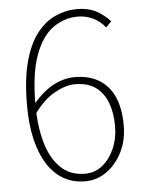

<svg xmlns="http://www.w3.org/2000/svg" viewBox="-53 -782 628 838"><g transform="rotate(-5 260.5 -363.0)"><path d="M287 13Q234 13 192.5 -10.5Q151 -34 122 -79.5Q93 -125 77.5 -190Q62 -255 62 -339Q62 -451 82.5 -528Q103 -605 139 -651.5Q175 -698 221 -718.5Q267 -739 317 -739Q364 -739 398.5 -721Q433 -703 460 -673L436 -648Q413 -677 382 -691.5Q351 -706 316 -706Q258 -706 208.5 -671.5Q159 -637 129 -556.5Q99 -476 99 -339Q99 -247 119 -175Q139 -103 181 -61.5Q223 -20 289 -20Q332 -20 365 -46.5Q398 -73 417.5 -117.5Q437 -162 437 -216Q437 -272 421 -316.5Q405 -361 370 -387Q335 -413 278 -413Q238 -413 189 -386Q140 -359 94 -295V-340Q120 -372 149.5 -395.5Q179 -419 212.5 -431.5Q246 -444 280 -444Q342 -444 385.5 -418Q429 -392 452 -341.5Q475 -291 475 -216Q475 -150 449 -98.5Q423 -47 380.5 -17Q338 13 287 13Z"/></g></svg>

Font: Noto Sans KR Thin
Style: Regular
Weight: 100
Designer: Ryoko NISHIZUKA 西塚涼子 (kana, bopomofo & ideographs); Paul D. Hunt (Latin, Greek & Cyrillic); Sandoll Communications 산돌커뮤니
Foundry: Adobe
Version: Version 2.004-H2;hotconv 1.0.118;makeotfexe 2.5.65603